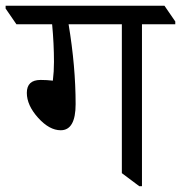

<svg xmlns="http://www.w3.org/2000/svg" viewBox="-62 -642 629 667"><path d="M546.9 -557.6H431.2V4.9H421.9L361.3 -40.5V-557.6H176.3Q200.7 -411.1 200.7 -280.3Q200.7 -189.5 148.9 -189.5Q109.4 -189.5 70.3 -232.9Q31.2 -276.4 31.2 -319.3Q31.2 -364.3 79.1 -364.3Q100.6 -364.3 121.6 -361.8Q125.5 -393.1 125.5 -426.8Q125.5 -489.7 119.1 -557.6H-4.9L-42.5 -612.3V-622.1H509.3L546.9 -567.4Z"/></svg>

Font: Noto Serif Devanagari
Style: Regular
Weight: 400
Designer: Monotype Design Team
Foundry: Monotype Imaging Inc.
Version: Version 1.01